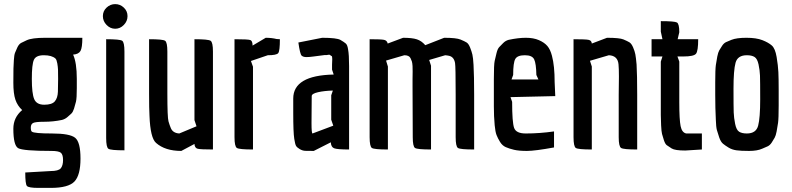

<svg xmlns="http://www.w3.org/2000/svg" viewBox="-20 -728 3857 935"><path d="M230 7Q92 7 68.5 -6.5Q45 -20 45 -101Q45 -156 88 -192Q65 -213 55 -242.5Q45 -272 45 -325Q45 -378 45.5 -394Q46 -410 47.5 -435Q49 -460 53 -470.5Q57 -481 64.5 -497Q72 -513 83 -519Q94 -525 110 -532Q136 -544 200 -544H381Q381 -496 372 -480Q363 -464 336 -462Q354 -423 354 -344V-299Q354 -250 350 -233Q346 -216 340.5 -199Q335 -182 327.5 -175Q320 -168 308.5 -158Q297 -148 282 -144Q239 -135 195.5 -135Q152 -135 141 -129Q130 -123 130 -107Q130 -91 135 -87Q146 -78 233 -78Q320 -78 346 -57Q372 -36 372 44.5Q372 125 342.5 156Q313 187 227 187H167Q119 187 111 177.5Q103 168 103 112L226 105Q265 105 276 91.5Q287 78 287 51.5Q287 25 276.5 16Q266 7 230 7ZM250 -443Q232 -459 193.5 -459Q155 -459 145 -436.5Q135 -414 135 -343.5Q135 -273 146.5 -245.5Q158 -218 195.5 -218Q233 -218 247 -234.5Q261 -251 262 -281.5Q263 -312 263 -343.5Q263 -375 262.5 -388.5Q262 -402 259 -419.5Q256 -437 250 -443Z M541 -588Q517 -588 499 -606.5Q481 -625 481 -649.5Q481 -674 499 -691Q517 -708 541 -708Q565 -708 583 -691Q601 -674 601 -649.5Q601 -625 583 -606.5Q565 -588 541 -588ZM497 -56V-537Q564 -537 575 -529.5Q586 -522 586 -477V4Q519 4 508 -3.5Q497 -11 497 -56Z M937 -113 927 -143V-537Q994 -537 1005.5 -529.5Q1017 -522 1017 -477V0Q958 0 943 -3.5Q928 -7 927 -27L863 7Q784 7 740 -32Q712 -56 708 -164Q706 -197 706 -271V-537Q773 -537 784 -529.5Q795 -522 795 -477V-273Q795 -156 800.5 -137Q806 -118 812 -104Q822 -80 853 -78Z M1212 0Q1145 0 1133.5 -7.5Q1122 -15 1122 -60V-537Q1188 -537 1199 -533Q1210 -529 1210 -506L1274 -544Q1303 -544 1327 -538L1343 -537Q1343 -480 1335 -469.5Q1327 -459 1284 -459L1202 -431L1212 -403Z M1597 -413 1598 -440Q1598 -454 1595 -455Q1592 -456 1588 -459.5Q1584 -463 1577.5 -461Q1571 -459 1562 -460L1508 -453Q1487 -450 1472 -450Q1457 -450 1449 -457Q1441 -464 1433 -521L1549 -544Q1620 -544 1638 -533.5Q1656 -523 1664 -516Q1672 -509 1675 -488Q1680 -462 1680 -406V0Q1622 0 1607 -6Q1592 -12 1591 -35L1508 7Q1480 7 1466.5 6.5Q1453 6 1439.5 -2Q1426 -10 1421.5 -18Q1417 -26 1413 -52Q1408 -83 1408 -179V-248Q1408 -361 1605 -365L1597 -389ZM1502 -78Q1503 -78 1603 -116L1593 -145V-264L1601 -287Q1560 -286 1529 -279Q1498 -272 1498 -260L1497 -128Q1497 -78 1502 -78Z M2079 0Q2012 0 2001 -7.5Q1990 -15 1990 -60L1989 -305V-344Q1989 -367 1989.5 -379Q1990 -391 1989 -406.5Q1988 -422 1985.5 -429.5Q1983 -437 1979 -445Q1972 -459 1949 -459L1860 -433L1869 -404V0Q1802 0 1791 -7.5Q1780 -15 1780 -60V-537Q1835 -537 1850 -534Q1865 -531 1868 -516L1943 -544Q1987 -544 2010 -536.5Q2033 -529 2051 -508L2143 -544Q2202 -544 2222.5 -535.5Q2243 -527 2252.5 -521Q2262 -515 2269.5 -496Q2277 -477 2280.5 -462Q2284 -447 2286 -412Q2289 -360 2289 -266V0Q2221 0 2210 -7.5Q2199 -15 2199 -60V-267Q2199 -405 2196 -421Q2191 -450 2168 -456Q2160 -458 2148 -459L2070 -436L2079 -408Z M2540 -78Q2608 -78 2678 -88V-10Q2585 7 2546 7Q2507 7 2483.5 1.5Q2460 -4 2443 -11.5Q2426 -19 2415 -37Q2404 -55 2398 -70.5Q2392 -86 2389 -118Q2385 -161 2385 -209.5Q2385 -258 2385 -291V-343Q2385 -414 2389 -431.5Q2393 -449 2398 -469.5Q2403 -490 2411 -498.5Q2419 -507 2430.5 -518.5Q2442 -530 2457 -534Q2504 -544 2541 -544Q2578 -544 2604.5 -532.5Q2631 -521 2645.5 -504Q2660 -487 2668 -456Q2681 -407 2681 -328L2684 -260L2466 -255L2474 -232Q2474 -133 2483.5 -105.5Q2493 -78 2540 -78ZM2479 -363 2471 -341H2602L2592 -363Q2591 -418 2581.5 -438.5Q2572 -459 2536 -459Q2500 -459 2489.5 -441Q2479 -423 2479 -363Z M2993 -267 2994 -355Q2994 -395 2992 -415Q2988 -457 2945 -459L2853 -432L2862 -404V0Q2795 0 2784 -7.5Q2773 -15 2773 -60V-537Q2831 -537 2846 -534Q2861 -531 2862 -516L2936 -544Q2997 -544 3016 -536Q3035 -528 3045 -522Q3055 -516 3063 -497.5Q3071 -479 3074 -463.5Q3077 -448 3080 -414Q3083 -365 3083 -266V0Q3016 0 3004.5 -7.5Q2993 -15 2993 -60Z M3380 -537Q3380 -480 3369.5 -466.5Q3359 -453 3308 -453H3279L3288 -428V-230Q3288 -145 3294.5 -113.5Q3301 -82 3322 -78H3398V0L3317 5Q3267 5 3251 -5Q3235 -15 3227 -21Q3219 -27 3213 -45.5Q3207 -64 3204 -75.5Q3201 -87 3199.5 -117.5Q3198 -148 3198 -168V-428L3206 -453H3153V-537H3206L3198 -574V-625Q3265 -625 3276.5 -618.5Q3288 -612 3288 -571L3280 -537Z M3463 -266Q3463 -266 3463 -328Q3463 -390 3466 -411Q3469 -432 3473 -452.5Q3477 -473 3482.5 -482.5Q3488 -492 3496.5 -505Q3505 -518 3516 -523Q3527 -528 3542 -534Q3567 -544 3615 -544Q3663 -544 3692.5 -532.5Q3722 -521 3738.5 -506.5Q3755 -492 3762 -450.5Q3769 -409 3770.5 -377Q3772 -345 3772 -290V-215Q3772 -151 3769 -130Q3766 -109 3762 -88Q3758 -67 3752.5 -57.5Q3747 -48 3738.5 -34.5Q3730 -21 3718.5 -15.5Q3707 -10 3692 -4Q3668 7 3628 7Q3588 7 3566.5 4Q3545 1 3528.5 -9Q3512 -19 3501 -28Q3490 -37 3482.5 -58.5Q3475 -80 3471 -95Q3467 -110 3466 -144Q3463 -201 3463 -266ZM3617 -459Q3572 -459 3562 -422.5Q3552 -386 3552 -296.5Q3552 -207 3553 -180.5Q3554 -154 3560 -124.5Q3566 -95 3579.5 -86.5Q3593 -78 3617 -78Q3662 -78 3672 -116Q3682 -154 3682 -244Q3682 -334 3681 -360Q3680 -386 3674 -414Q3668 -442 3654.5 -450.5Q3641 -459 3617 -459Z"/></svg>

Font: Economica
Style: Bold
Weight: 700
Designer: Vicente Lamonaca
Foundry: Vicente Lamonaca
Version: Version 1.100